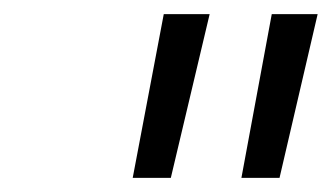

<svg xmlns="http://www.w3.org/2000/svg" viewBox="-20 -690 470 272"><path d="M212 -670 168 -438H222L277 -670ZM322 -438H376L430 -670H365Z"/></svg>

Font: LT Wave Text Light Italic
Style: Regular
Weight: 300
Designer: Daniel Lyons
Version: Version 2.5 (Glyphs App)